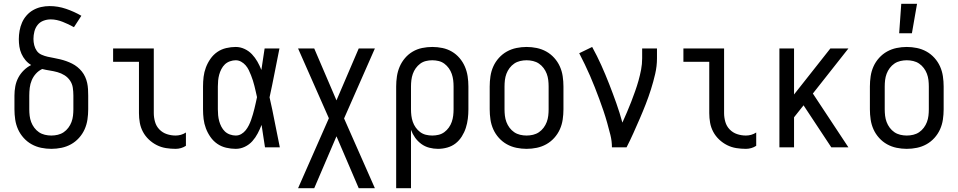

<svg xmlns="http://www.w3.org/2000/svg" viewBox="-20 -775 5040 1010"><path d="M250 8Q223 8 196.5 2.5Q170 -3 146.5 -16Q123 -29 104.5 -49.5Q86 -70 75 -94.5Q64 -119 60 -146Q56 -173 56 -200V-272Q56 -297 60.5 -321Q65 -345 76 -366Q87 -387 104.5 -404.5Q122 -422 144 -433Q127 -443 114 -458.5Q101 -474 93 -492Q85 -510 82 -529.5Q79 -549 79 -569Q79 -591 83 -613.5Q87 -636 96 -656.5Q105 -677 120 -694Q135 -711 154.5 -722Q174 -733 196 -738Q218 -743 241 -743Q285 -743 327.5 -728.5Q370 -714 408 -692L369 -632Q355 -640 340 -647Q325 -654 310 -660Q295 -666 279 -669.5Q263 -673 247 -673Q227 -673 208.5 -666Q190 -659 178 -644Q166 -629 161 -609.5Q156 -590 156 -570Q156 -554 160 -537.5Q164 -521 173.5 -507.5Q183 -494 199 -487Q215 -480 231 -476.5Q247 -473 263.5 -470Q280 -467 296.5 -463Q313 -459 328.5 -453.5Q344 -448 359 -440.5Q374 -433 387 -422.5Q400 -412 410.5 -399Q421 -386 428 -370.5Q435 -355 438.5 -339Q442 -323 443 -306Q444 -289 444 -272V-200Q444 -173 440 -146Q436 -119 425 -94.5Q414 -70 395.5 -49.5Q377 -29 353.5 -16Q330 -3 303.5 2.5Q277 8 250 8ZM250 -62Q267 -62 284 -66Q301 -70 315 -79.5Q329 -89 339.5 -103Q350 -117 356 -133Q362 -149 364 -166Q366 -183 366 -200V-272Q366 -293 363 -313.5Q360 -334 348.5 -351Q337 -368 319.5 -379Q302 -390 282 -395.5Q262 -401 242 -404Q222 -407 202 -412Q183 -403 169 -387.5Q155 -372 147 -353Q139 -334 136.5 -313.5Q134 -293 134 -272V-200Q134 -183 136 -166Q138 -149 144 -133Q150 -117 160.5 -103Q171 -89 185 -79.5Q199 -70 216 -66Q233 -62 250 -62Z M904 8Q878 8 853 4Q828 0 805 -11.5Q782 -23 763 -41Q744 -59 732 -81.5Q720 -104 715.5 -129Q711 -154 711 -180V-450H575V-520H789V-180Q789 -157 795.5 -134Q802 -111 818.5 -94Q835 -77 857.5 -69.5Q880 -62 904 -62Q918 -62 932 -66Q946 -70 958 -78V-8Q946 0 932 4Q918 8 904 8Z M1220 8Q1195 8 1169.5 2Q1144 -4 1123 -18.5Q1102 -33 1087 -54.5Q1072 -76 1063 -100Q1054 -124 1051 -149Q1048 -174 1048 -200V-320Q1048 -346 1051 -371Q1054 -396 1063 -420Q1072 -444 1087 -465.5Q1102 -487 1123 -501.5Q1144 -516 1169.5 -522Q1195 -528 1220 -528Q1244 -528 1266.5 -517.5Q1289 -507 1305.5 -489.5Q1322 -472 1334 -451Q1346 -430 1355 -407Q1359 -436 1363.5 -464Q1368 -492 1372 -520H1450Q1437 -456 1424.5 -391.5Q1412 -327 1398 -263Q1413 -198 1425.5 -132Q1438 -66 1452 0H1374Q1370 -29 1365 -58.5Q1360 -88 1356 -118Q1347 -95 1335.5 -73Q1324 -51 1307.5 -32.5Q1291 -14 1268 -3Q1245 8 1220 8ZM1220 -62Q1236 -62 1249.5 -70Q1263 -78 1272.5 -90Q1282 -102 1289 -116Q1296 -130 1301 -144.5Q1306 -159 1310.5 -174Q1315 -189 1318.5 -204Q1322 -219 1325.5 -234Q1329 -249 1332 -264Q1329 -278 1325.5 -293Q1322 -308 1318.5 -322.5Q1315 -337 1310.5 -351Q1306 -365 1300.5 -379Q1295 -393 1288.5 -406.5Q1282 -420 1272 -431.5Q1262 -443 1248.5 -450.5Q1235 -458 1220 -458Q1205 -458 1189.5 -452.5Q1174 -447 1163 -436.5Q1152 -426 1144.5 -411.5Q1137 -397 1133 -382Q1129 -367 1127.5 -351.5Q1126 -336 1126 -320V-200Q1126 -184 1127.5 -168.5Q1129 -153 1133 -138Q1137 -123 1144.5 -108.5Q1152 -94 1163 -83.5Q1174 -73 1189.5 -67.5Q1205 -62 1220 -62Z M1548 215 1710 -153 1548 -520H1633L1750 -247L1867 -520H1952L1790 -152L1952 215H1867L1750 -58L1633 215Z M2064 215V-320Q2064 -347 2068 -373.5Q2072 -400 2082.5 -424.5Q2093 -449 2110.5 -469.5Q2128 -490 2151 -503.5Q2174 -517 2200.5 -522.5Q2227 -528 2254 -528Q2281 -528 2307.5 -522.5Q2334 -517 2357 -503.5Q2380 -490 2397.5 -469.5Q2415 -449 2425.5 -424.5Q2436 -400 2440 -373.5Q2444 -347 2444 -320V-200Q2444 -175 2441 -150.5Q2438 -126 2430.5 -102.5Q2423 -79 2409.5 -57.5Q2396 -36 2377 -21Q2358 -6 2333.5 1Q2309 8 2284 8Q2261 8 2238 2Q2215 -4 2196 -18Q2177 -32 2163.5 -51Q2150 -70 2142 -92V215ZM2254 -62Q2271 -62 2287.5 -66Q2304 -70 2317.5 -80Q2331 -90 2341 -104Q2351 -118 2356.5 -134Q2362 -150 2364 -166.5Q2366 -183 2366 -200V-320Q2366 -337 2364 -353.5Q2362 -370 2356.5 -386Q2351 -402 2341 -416Q2331 -430 2317.5 -440Q2304 -450 2287.5 -454Q2271 -458 2254 -458Q2237 -458 2220.5 -454Q2204 -450 2190.5 -440Q2177 -430 2167 -416Q2157 -402 2151.5 -386Q2146 -370 2144 -353.5Q2142 -337 2142 -320V-200Q2142 -183 2144 -166.5Q2146 -150 2151.5 -134Q2157 -118 2167 -104Q2177 -90 2190.5 -80Q2204 -70 2220.5 -66Q2237 -62 2254 -62Z M2750 8Q2723 8 2696.5 2.5Q2670 -3 2646.5 -16Q2623 -29 2604.5 -49.5Q2586 -70 2575 -94.5Q2564 -119 2560 -146Q2556 -173 2556 -200V-320Q2556 -347 2560 -374Q2564 -401 2575 -425.5Q2586 -450 2604.5 -470.5Q2623 -491 2646.5 -504Q2670 -517 2696.5 -522.5Q2723 -528 2750 -528Q2777 -528 2803.5 -522.5Q2830 -517 2853.5 -504Q2877 -491 2895.5 -470.5Q2914 -450 2925 -425.5Q2936 -401 2940 -374Q2944 -347 2944 -320V-200Q2944 -173 2940 -146Q2936 -119 2925 -94.5Q2914 -70 2895.5 -49.5Q2877 -29 2853.5 -16Q2830 -3 2803.5 2.5Q2777 8 2750 8ZM2750 -62Q2767 -62 2784 -66Q2801 -70 2815 -79.5Q2829 -89 2839.5 -103Q2850 -117 2856 -133Q2862 -149 2864 -166Q2866 -183 2866 -200V-320Q2866 -337 2864 -354Q2862 -371 2856 -387Q2850 -403 2839.5 -417Q2829 -431 2815 -440.5Q2801 -450 2784 -454Q2767 -458 2750 -458Q2733 -458 2716 -454Q2699 -450 2685 -440.5Q2671 -431 2660.5 -417Q2650 -403 2644 -387Q2638 -371 2636 -354Q2634 -337 2634 -320V-200Q2634 -183 2636 -166Q2638 -149 2644 -133Q2650 -117 2660.5 -103Q2671 -89 2685 -79.5Q2699 -70 2716 -66Q2733 -62 2750 -62Z M3199 0Q3199 -33 3191 -65Q3183 -97 3174 -129Q3165 -161 3154.5 -192Q3144 -223 3132.5 -254Q3121 -285 3109 -315.5Q3097 -346 3084 -376Q3071 -406 3056.5 -436Q3042 -466 3027 -495L3095 -528Q3121 -481 3143 -432Q3165 -383 3184.5 -333Q3204 -283 3222 -232.5Q3240 -182 3254 -130Q3266 -157 3278 -184.5Q3290 -212 3300.5 -239.5Q3311 -267 3321 -295Q3331 -323 3339 -351.5Q3347 -380 3352.5 -409Q3358 -438 3358 -468V-520H3436V-468Q3436 -427 3426.5 -386Q3417 -345 3404.5 -305.5Q3392 -266 3377 -227.5Q3362 -189 3345.5 -151Q3329 -113 3312 -75Q3295 -37 3276 0Z M3904 8Q3878 8 3853 4Q3828 0 3805 -11.5Q3782 -23 3763 -41Q3744 -59 3732 -81.5Q3720 -104 3715.5 -129Q3711 -154 3711 -180V-450H3575V-520H3789V-180Q3789 -157 3795.5 -134Q3802 -111 3818.5 -94Q3835 -77 3857.5 -69.5Q3880 -62 3904 -62Q3918 -62 3932 -66Q3946 -70 3958 -78V-8Q3946 0 3932 4Q3918 8 3904 8Z M4353 0 4207 -221 4157 -158V0H4080V-520H4157V-278L4348 -520H4443L4256 -283L4443 0Z M4750 8Q4723 8 4696.5 2.5Q4670 -3 4646.5 -16Q4623 -29 4604.5 -49.5Q4586 -70 4575 -94.5Q4564 -119 4560 -146Q4556 -173 4556 -200V-320Q4556 -347 4560 -374Q4564 -401 4575 -425.5Q4586 -450 4604.5 -470.5Q4623 -491 4646.5 -504Q4670 -517 4696.5 -522.5Q4723 -528 4750 -528Q4777 -528 4803.5 -522.5Q4830 -517 4853.5 -504Q4877 -491 4895.5 -470.5Q4914 -450 4925 -425.5Q4936 -401 4940 -374Q4944 -347 4944 -320V-200Q4944 -173 4940 -146Q4936 -119 4925 -94.5Q4914 -70 4895.5 -49.5Q4877 -29 4853.5 -16Q4830 -3 4803.5 2.5Q4777 8 4750 8ZM4750 -62Q4767 -62 4784 -66Q4801 -70 4815 -79.5Q4829 -89 4839.5 -103Q4850 -117 4856 -133Q4862 -149 4864 -166Q4866 -183 4866 -200V-320Q4866 -337 4864 -354Q4862 -371 4856 -387Q4850 -403 4839.5 -417Q4829 -431 4815 -440.5Q4801 -450 4784 -454Q4767 -458 4750 -458Q4733 -458 4716 -454Q4699 -450 4685 -440.5Q4671 -431 4660.5 -417Q4650 -403 4644 -387Q4638 -371 4636 -354Q4634 -337 4634 -320V-200Q4634 -183 4636 -166Q4638 -149 4644 -133Q4650 -117 4660.5 -103Q4671 -89 4685 -79.5Q4699 -70 4716 -66Q4733 -62 4750 -62ZM4710 -600 4721 -755H4804L4777 -600Z"/></svg>

Font: Iosevka MaddieWtf
Style: Regular
Weight: 400
Monospace: yes
Designer: Belleve Invis
Foundry: Belleve Invis
Version: Version 31.3.0; ttfautohint (v1.8.3)